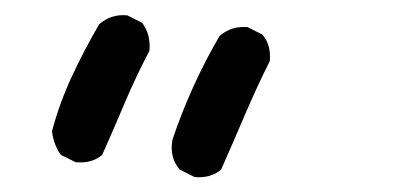

<svg xmlns="http://www.w3.org/2000/svg" viewBox="-20 -491 540 254"><path d="M237.3 -256.8 217.8 -266.6Q204.1 -282.2 208 -305.7Q219.7 -340.8 235.4 -375.5Q251 -410.2 270.5 -443.4Q286.1 -457 307.6 -455.1L327.1 -445.3Q338.9 -431.6 336.9 -410.2Q319.3 -375 303.7 -338.4Q288.1 -301.8 272.5 -266.6Q258.8 -254.9 237.3 -256.8ZM80.1 -276.4 60.5 -286.1Q50.8 -299.8 48.8 -317.4Q58.6 -354.5 75.2 -390.1Q91.8 -425.8 111.3 -459Q127 -472.7 148.4 -470.7L168 -460.9Q179.7 -445.3 177.7 -423.8Q160.2 -390.6 145.5 -356Q130.9 -321.3 115.2 -286.1Q101.6 -274.4 80.1 -276.4Z"/></svg>

Font: NaikaiFont
Style: Regular-Lite
Weight: 400
Version: Version 1.67